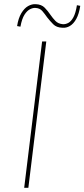

<svg xmlns="http://www.w3.org/2000/svg" viewBox="-20 -901 405 921"><path d="M182 -702H202L116 0H96ZM278 -768Q251 -769 235.5 -784.5Q220 -800 206 -818Q195 -834 183 -848Q171 -862 150 -863Q139 -864 124.5 -857Q110 -850 97.5 -830.5Q85 -811 78 -773L62 -776Q68 -814 82.5 -838Q97 -862 115 -872Q133 -882 151 -881Q179 -880 194.5 -864Q210 -848 222 -830Q233 -814 246 -800.5Q259 -787 281 -785Q294 -784 307.5 -791Q321 -798 332 -818Q343 -838 349 -876L365 -873Q359 -834 346 -810.5Q333 -787 315.5 -776.5Q298 -766 278 -768Z"/></svg>

Font: Josefin Sans Thin Thin
Style: Italic
Weight: 250
Italic angle: -7°
Version: Version 2.000